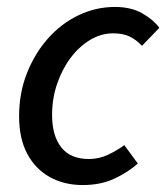

<svg xmlns="http://www.w3.org/2000/svg" viewBox="-20 -521 479 553"><path d="M218 12Q165 12 123.5 -11Q82 -34 58.5 -78Q35 -122 35 -186Q35 -253 57.5 -310Q80 -367 118 -410Q156 -453 206 -477Q256 -501 311 -501Q357 -501 389 -483Q421 -465 439 -441L389 -389Q372 -407 353 -416Q334 -425 306 -425Q271 -425 239.5 -406Q208 -387 183.5 -354.5Q159 -322 144.5 -279.5Q130 -237 130 -190Q130 -130 156.5 -96.5Q183 -63 236 -63Q265 -63 291.5 -75.5Q318 -88 338 -103L377 -50Q349 -25 309.5 -6.5Q270 12 218 12Z"/></svg>

Font: Source Sans 3 ExtraLight Medium
Style: Italic
Weight: 500
Italic angle: -11°
Version: Version 3.052;hotconv 1.1.0;makeotfexe 2.6.0